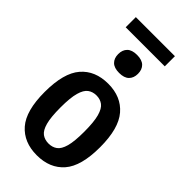

<svg xmlns="http://www.w3.org/2000/svg" viewBox="-286 -992 1070 1070"><g transform="rotate(45 249.0 -457.5)"><path d="M249.5 10Q147 10 89 -56.2Q31 -122.5 31 -270.5Q31 -420.5 88.8 -487.2Q146.5 -554 249.5 -554Q351.5 -554 409.5 -486.5Q467.5 -419 467.5 -271.5Q467.5 -122.5 409.8 -56.2Q352 10 249.5 10ZM249.5 -82.5Q279 -82.5 300.2 -97.8Q321.5 -113 332.8 -153.5Q344 -194 344 -269.5Q344 -347 332.5 -388.5Q321 -430 299.8 -445.8Q278.5 -461.5 249.5 -461.5Q220 -461.5 198.8 -446Q177.5 -430.5 166 -389.5Q154.5 -348.5 154.5 -272.5Q154.5 -195.5 165.8 -154.5Q177 -113.5 198.2 -98Q219.5 -82.5 249.5 -82.5ZM249.5 -639Q210 -639 190.8 -658Q171.5 -677 171.5 -710Q171.5 -743 190.8 -762Q210 -781 249.5 -781Q289 -781 308.2 -762Q327.5 -743 327.5 -710Q327.5 -677 308.2 -658Q289 -639 249.5 -639ZM95.5 -845V-925H403.5V-845Z"/></g></svg>

Font: Encode Sans Condensed Condensed SemiBold
Style: Regular
Weight: 600
Width: 3
Designer: Multiple Designers
Foundry: Impallari Type
Version: Version 3.000; ttfautohint (v1.8.3) -l 8 -r 50 -G 200 -x 14 